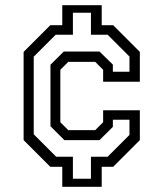

<svg xmlns="http://www.w3.org/2000/svg" viewBox="-20 -720 629 740"><path d="M220 0V-77H174L71 -180V-520L174 -623H220V-700H372V-623H416L519 -520V-405H377.5V-451L347 -481.5H243L212.5 -451V-249L243 -218.5H347L377.5 -249V-295H519V-180L416 -77H372V0ZM261 -31H330.5V-116H395L479 -200V-258.5H415V-231L363.5 -180H228L174.5 -233.5V-470.5L226 -521.5H363.5L415 -471V-443.5H479V-502L395 -586H330.5V-671H261V-586H194.5L110 -501.5V-202.5L196.5 -116H261Z"/></svg>

Font: Tourney Thin
Style: Regular
Weight: 400
Version: Version 1.015